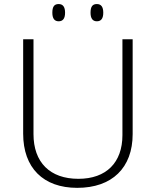

<svg xmlns="http://www.w3.org/2000/svg" viewBox="-20 -905 759 935"><path d="M234.9 -843.3C234.9 -815.4 245.1 -801.3 265.6 -801.3C286.6 -801.3 296.9 -815.4 296.9 -843.3C296.9 -871.1 286.6 -885.3 265.6 -885.3C244.6 -885.3 234.9 -873 234.9 -843.3ZM420.9 -843.3C420.9 -815.4 431.2 -801.3 451.7 -801.3C472.7 -801.3 482.9 -815.4 482.9 -843.3C482.9 -871.1 472.7 -885.3 451.7 -885.3C430.7 -885.3 420.9 -873 420.9 -843.3ZM576.2 -713.9V-247.1C576.2 -113.8 498 -34.2 361.8 -34.2C222.7 -34.2 143.1 -114.7 143.1 -252V-713.9H92.8V-253.9C92.8 -87.9 190.4 9.8 356 9.8C525.9 9.8 626 -87.9 626 -252V-713.9Z"/></svg>

Font: Open Sans 300
Style: Regular
Weight: 300
Foundry: Ascender Corporation
Version: Version 1.100;PS 001.100;hotconv 1.0.88;makeotf.lib2.5.64775